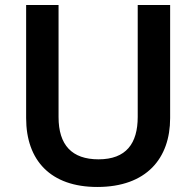

<svg xmlns="http://www.w3.org/2000/svg" viewBox="-20 -734 781 764"><path d="M657 -264V-714H528V-269C528 -163 482 -100 372 -100C266 -100 213 -157 213 -268V-714H84V-264C84 -95 182 10 367 10C563 10 657 -104 657 -264Z"/></svg>

Font: Noto Sans Georgian SemiBold
Style: Regular
Weight: 600
Designer: Monotype Design Team, Akaki Razmadze
Foundry: Google LLC
Version: Version 2.005